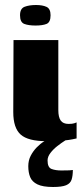

<svg xmlns="http://www.w3.org/2000/svg" viewBox="-20 -559 334 767"><path d="M166 5Q92 5 62.5 -21.5Q33 -48 33 -111L34 -399H213V-119Q213 -91 222.5 -77.5Q232 -64 254 -64Q269 -64 276.5 -66.5Q284 -69 286 -70V-6Q281 -5 269.5 -2.5Q258 0 234 2.5Q210 5 166 5ZM122 -457Q94 -457 77 -463.5Q60 -470 60 -498Q60 -525 78.5 -532Q97 -539 124 -539Q150 -539 166 -531.5Q182 -524 182 -498Q182 -470 166 -463.5Q150 -457 122 -457ZM192 188Q151 188 129.5 177.5Q108 167 100.5 148.5Q93 130 93 105Q93 82 102.5 63.5Q112 45 126.5 30Q141 15 156.5 5.5Q172 -4 184 -10H264Q255 -7 240 2.5Q225 12 209 24.5Q193 37 181.5 52Q170 67 170 82Q170 110 186 116Q202 122 225 122Q248 122 256.5 121.5Q265 121 267 120.5Q269 120 271 120Q271 143 266 158.5Q261 174 244 181Q227 188 192 188Z"/></svg>

Font: Genos Thin ExtraBold
Style: Regular
Weight: 800
Version: Version 1.010